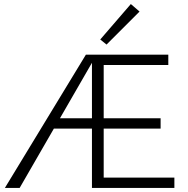

<svg xmlns="http://www.w3.org/2000/svg" viewBox="-20 -928 928 948"><path d="M669 -871 506 -708 475 -733 626 -908ZM492 -51H841V0H434V-293H246L77 0H4L404 -658H811V-607H492V-344H773V-293H492ZM276 -344H434V-618Z"/></svg>

Font: EauTestSC Semilight
Style: Regular
Weight: 300
Designer: Christian Thalmann (Catharsis Fonts)
Version: Version 0.001;PS 000.001;hotconv 1.0.88;makeotf.lib2.5.64775